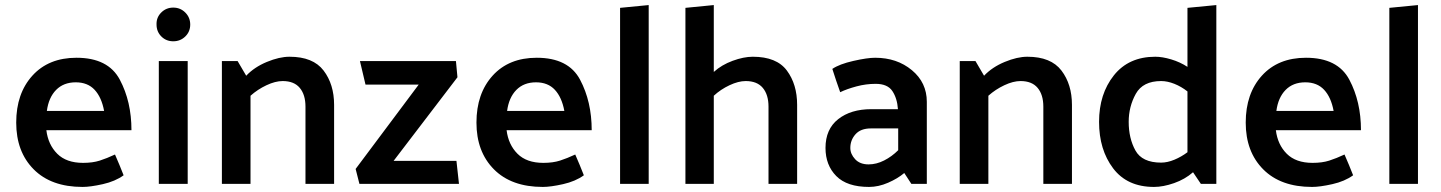

<svg xmlns="http://www.w3.org/2000/svg" viewBox="-20 -726 5690 758"><path d="M499 -212H163Q170 -155 206 -119Q242 -83 308 -83Q346 -83 374 -92Q402 -101 434 -116Q443 -96 451.5 -75Q460 -54 468 -34Q435 -10 386 1Q337 12 306 12Q182 12 113 -57.5Q44 -127 44 -242Q44 -357 108 -427.5Q172 -498 282 -498Q407 -498 453 -411.5Q499 -325 499 -212ZM391 -288Q381 -342 353.5 -371.5Q326 -401 279 -401Q231 -401 201.5 -371Q172 -341 165 -288Z M664 -563Q636 -563 617 -582Q598 -601 598 -629Q597 -657 616.5 -676.5Q636 -696 664 -696Q692 -696 711.5 -676.5Q731 -657 731 -629Q731 -601 711.5 -582Q692 -563 664 -563ZM607 0V-485H721V0Z M952 -427Q984 -461 1033.5 -481.5Q1083 -502 1123 -502Q1216 -502 1257.5 -447.5Q1299 -393 1299 -312V0H1186V-305Q1186 -352 1163.5 -379Q1141 -406 1096 -406Q1067 -406 1032 -389.5Q997 -373 969 -348V0H856V-485H918Z M1786 -421 1534 -91H1782L1792 0H1399L1384 -59L1633 -392H1423L1401 -485H1780Z M2316 -212H1980Q1987 -155 2023 -119Q2059 -83 2125 -83Q2163 -83 2191 -92Q2219 -101 2251 -116Q2260 -96 2268.5 -75Q2277 -54 2285 -34Q2252 -10 2203 1Q2154 12 2123 12Q1999 12 1930 -57.5Q1861 -127 1861 -242Q1861 -357 1925 -427.5Q1989 -498 2099 -498Q2224 -498 2270 -411.5Q2316 -325 2316 -212ZM2208 -288Q2198 -342 2170.5 -371.5Q2143 -401 2096 -401Q2048 -401 2018.5 -371Q1989 -341 1982 -288Z M2428 0V-695L2541 -706V0Z M2798 -442Q2829 -470 2872.5 -486Q2916 -502 2952 -502Q3046 -502 3086.5 -447.5Q3127 -393 3127 -312V0H3014V-305Q3014 -352 2991.5 -379Q2969 -406 2924 -406Q2895 -406 2860 -389.5Q2825 -373 2798 -348V0H2686V-695L2798 -706Z M3337 -142Q3337 -118 3356 -97.5Q3375 -77 3409 -77Q3440 -77 3470.5 -92.5Q3501 -108 3526 -133V-219H3418Q3378 -219 3357.5 -196Q3337 -173 3337 -142ZM3266 -454Q3294 -473 3349 -485.5Q3404 -498 3435 -498Q3521 -498 3580 -449Q3639 -400 3639 -324V0H3578Q3571 -10 3564 -21.5Q3557 -33 3550 -43Q3524 -21 3486 -4.5Q3448 12 3411 12Q3324 12 3281.5 -31Q3239 -74 3239 -142Q3239 -216 3289 -255.5Q3339 -295 3420 -295H3525Q3522 -338 3503 -366.5Q3484 -395 3437 -395Q3399 -395 3361.5 -385Q3324 -375 3297 -362Q3289 -385 3281 -408Q3273 -431 3266 -454Z M3865 -427Q3897 -461 3946.5 -481.5Q3996 -502 4036 -502Q4129 -502 4170.5 -447.5Q4212 -393 4212 -312V0H4099V-305Q4099 -352 4076.5 -379Q4054 -406 4009 -406Q3980 -406 3945 -389.5Q3910 -373 3882 -348V0H3769V-485H3831Z M4564 -406Q4492 -406 4464 -355.5Q4436 -305 4436 -245Q4436 -180 4462.5 -132Q4489 -84 4564 -84Q4589 -84 4616.5 -95.5Q4644 -107 4668 -125V-365Q4644 -384 4616.5 -395Q4589 -406 4564 -406ZM4782 -706V0H4721L4690 -46Q4658 -18 4615 -3Q4572 12 4536 12Q4430 12 4374.5 -61.5Q4319 -135 4319 -245Q4319 -355 4377.5 -428.5Q4436 -502 4541 -502Q4569 -502 4604 -491.5Q4639 -481 4668 -462V-695Z M5353 -212H5017Q5024 -155 5060 -119Q5096 -83 5162 -83Q5200 -83 5228 -92Q5256 -101 5288 -116Q5297 -96 5305.5 -75Q5314 -54 5322 -34Q5289 -10 5240 1Q5191 12 5160 12Q5036 12 4967 -57.5Q4898 -127 4898 -242Q4898 -357 4962 -427.5Q5026 -498 5136 -498Q5261 -498 5307 -411.5Q5353 -325 5353 -212ZM5245 -288Q5235 -342 5207.5 -371.5Q5180 -401 5133 -401Q5085 -401 5055.5 -371Q5026 -341 5019 -288Z M5465 0V-695L5578 -706V0Z"/></svg>

Font: Palanquin SemiBold
Style: Regular
Weight: 600
Designer: Pria Ravichandran
Version: Version 1.0.4